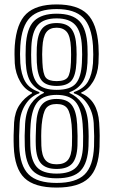

<svg xmlns="http://www.w3.org/2000/svg" viewBox="-20 -829 507 858"><path d="M233 9.2Q133.8 9.2 89.4 -33.5Q45 -76.2 41.5 -174.5Q39.5 -219.5 43 -281.8Q46.2 -328.8 67.4 -360.4Q88.5 -392 123.2 -412.2V-415.8Q91.5 -428 70.4 -464.2Q49.2 -500.5 46 -546Q45 -563.8 44.9 -586.1Q44.8 -608.5 46 -625.5Q53.5 -725.2 97.6 -767.2Q141.8 -809.2 233 -809.2Q326.5 -809.2 369.9 -766.4Q413.2 -723.5 420 -625.5Q422.5 -590 420 -545.8Q417 -499.2 395.5 -463.6Q374 -428 343 -415.8V-412.2Q416.2 -381.8 423.2 -280.8Q425.2 -248.8 425.5 -223.2Q425.8 -197.8 424.8 -172.8Q421.2 -76 376.6 -33.4Q332 9.2 233 9.2ZM233 -11.5Q319 -11.5 357.9 -49.2Q396.8 -87 400.2 -175.2Q401 -195.5 400.8 -220.5Q400.5 -245.5 398.8 -278.8Q395.5 -327.8 371.1 -364.1Q346.8 -400.5 310 -412.2V-417.5Q354.5 -432.5 373 -464.1Q391.5 -495.8 395.5 -546Q398 -585.2 395.5 -624.8Q389.2 -712.8 351.1 -750.6Q313 -788.5 233 -788.5Q152.2 -788.5 114.4 -750.5Q76.5 -712.5 70.8 -623.8Q69.5 -606 69.5 -587.8Q69.5 -569.5 70.8 -546.8Q74.5 -496 93 -464.2Q111.5 -432.5 156 -417.5V-412.2Q119.5 -400.5 95.2 -364.2Q71 -328 67.8 -279.2Q65.8 -244.8 65.5 -221.4Q65.2 -198 66 -175.5Q69.2 -88 107.8 -49.8Q146.2 -11.5 233 -11.5ZM233 -32.2Q159.8 -32.2 126.6 -65.6Q93.5 -99 90.8 -176.5Q90 -198.5 90.2 -222Q90.5 -245.5 92.2 -276.2Q96 -333.2 119.1 -366Q142.2 -398.8 176 -413.5V-417Q140 -429.8 119.1 -459.6Q98.2 -489.5 95.2 -547.8Q93.5 -582 95.2 -621.8Q99 -703 132.5 -735.4Q166 -767.8 233 -767.8Q304 -767.8 335.6 -733.6Q367.2 -699.5 370.8 -621.8Q371.5 -601.8 371.6 -584.9Q371.8 -568 370.8 -547.8Q368 -490 347.5 -460Q327 -430 290.5 -417V-413.5Q323.8 -399 347 -366.2Q370.2 -333.5 374 -277Q376.2 -240.5 376.2 -219.5Q376.2 -198.5 375.5 -176.2Q372.5 -101 340.5 -66.6Q308.5 -32.2 233 -32.2ZM233 -427.5Q294.8 -427.5 318.9 -455.9Q343 -484.2 346 -548.5Q347.2 -569.2 347.1 -585.2Q347 -601.2 346.2 -619.5Q343 -687.8 316.6 -717.2Q290.2 -746.8 233 -746.8Q175.5 -746.8 149.4 -717.4Q123.2 -688 120 -620Q119 -599 119.1 -584Q119.2 -569 120 -548.5Q123.2 -482.2 148.2 -454.9Q173.2 -427.5 233 -427.5ZM233 -445Q187 -445 167.2 -468.1Q147.5 -491.2 144.5 -549.8Q143.8 -568 143.9 -585.6Q144 -603.2 144.5 -618Q147.5 -676 168 -701Q188.5 -726 233 -726Q277.5 -726 298.1 -701Q318.8 -676 321.5 -618.2Q322.2 -600.8 322.4 -585.8Q322.5 -570.8 321.5 -549.2Q318.8 -491.2 299 -468.1Q279.2 -445 233 -445ZM233 -466.5Q270 -466.5 282.4 -483.1Q294.8 -499.8 297 -550.8Q298.5 -585.8 297 -616.2Q294.5 -667.5 278.5 -686.4Q262.5 -705.2 233 -705.2Q201.8 -705.2 186.8 -684.8Q171.8 -664.2 169.5 -617.5Q168.5 -600.5 168.4 -586Q168.2 -571.5 169.5 -549.2Q171.8 -499.2 184.1 -482.9Q196.5 -466.5 233 -466.5ZM233 -53.2Q294.2 -53.2 321.4 -82.2Q348.5 -111.2 351 -177.5Q351.8 -197 351.5 -221.1Q351.2 -245.2 349.2 -275Q343.8 -344 317 -374.5Q290.2 -405 233 -405Q176.5 -405 149.5 -374.9Q122.5 -344.8 117 -275.2Q115 -246.8 114.8 -223.6Q114.5 -200.5 115.5 -177.2Q117.8 -113 144 -83.1Q170.2 -53.2 233 -53.2ZM233 -74Q186 -74 164 -97.9Q142 -121.8 140 -178.8Q139.2 -196.5 139.8 -221.9Q140.2 -247.2 141.5 -273.2Q144.8 -333.8 166.1 -360.2Q187.5 -386.8 233 -386.8Q280.5 -386.8 301 -359.2Q321.5 -331.8 324.8 -273.2Q327.8 -218 326.2 -178.5Q324 -122.5 302.5 -98.2Q281 -74 233 -74ZM233 -94.8Q267.8 -94.8 283.8 -114.4Q299.8 -134 301.5 -179.2Q302.2 -193.5 302.1 -219.1Q302 -244.8 300 -271.8Q294.8 -325.5 280.6 -344.9Q266.5 -364.2 233 -364.2Q199.8 -364.2 185.6 -344.9Q171.5 -325.5 166.2 -271.5Q164.2 -246 164.1 -221.2Q164 -196.5 164.8 -177.8Q166.5 -133.8 182.4 -114.2Q198.2 -94.8 233 -94.8Z"/></svg>

Font: Big Shoulders Inline Display ExtraBold
Style: Regular
Weight: 800
Designer: Patric King
Foundry: XO Type Co
Version: Version 1.000